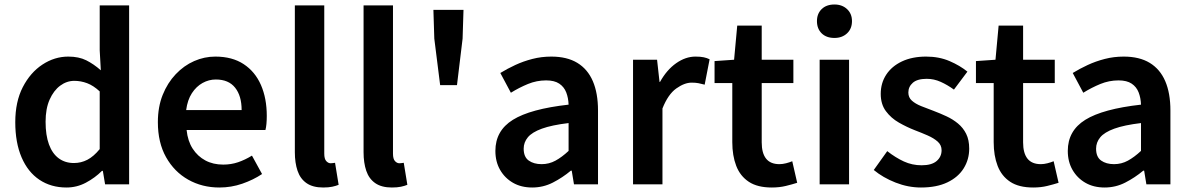

<svg xmlns="http://www.w3.org/2000/svg" viewBox="-20 -821 5305 855"><path d="M276 14Q207 14 155.5 -20.5Q104 -55 76 -120.5Q48 -186 48 -277Q48 -368 81.5 -433Q115 -498 169 -533.5Q223 -569 284 -569Q331 -569 364 -552.5Q397 -536 429 -508L424 -597V-797H555V0H448L438 -60H434Q403 -29 362.5 -7.5Q322 14 276 14ZM309 -95Q341 -95 369 -109.5Q397 -124 424 -157V-414Q396 -440 368 -450.5Q340 -461 311 -461Q277 -461 248 -439.5Q219 -418 201 -377.5Q183 -337 183 -279Q183 -219 198 -178Q213 -137 241.5 -116Q270 -95 309 -95Z M957 14Q880 14 818 -21Q756 -56 719.5 -121Q683 -186 683 -277Q683 -345 704.5 -398.5Q726 -452 762.5 -490.5Q799 -529 844.5 -549Q890 -569 939 -569Q1014 -569 1065 -535.5Q1116 -502 1142 -442.5Q1168 -383 1168 -305Q1168 -286 1166.5 -269.5Q1165 -253 1162 -242H811Q816 -193 838 -159Q860 -125 894.5 -106.5Q929 -88 974 -88Q1009 -88 1040 -98.5Q1071 -109 1102 -128L1147 -46Q1108 -20 1059 -3Q1010 14 957 14ZM809 -331H1056Q1056 -394 1027 -430.5Q998 -467 941 -467Q910 -467 882 -451.5Q854 -436 834.5 -406Q815 -376 809 -331Z M1419 14Q1373 14 1345 -5.5Q1317 -25 1305 -60.5Q1293 -96 1293 -143V-797H1424V-137Q1424 -113 1433 -103.5Q1442 -94 1452 -94Q1456 -94 1460 -94.5Q1464 -95 1472 -96L1488 2Q1476 7 1459.5 10.5Q1443 14 1419 14Z M1725 14Q1679 14 1651 -5.5Q1623 -25 1611 -60.5Q1599 -96 1599 -143V-797H1730V-137Q1730 -113 1739 -103.5Q1748 -94 1758 -94Q1762 -94 1766 -94.5Q1770 -95 1778 -96L1794 2Q1782 7 1765.5 10.5Q1749 14 1725 14Z M1940 -442 1914 -649 1910 -777H2044L2040 -649L2015 -442Z M2350 14Q2301 14 2264.5 -7Q2228 -28 2207 -64.5Q2186 -101 2186 -149Q2186 -239 2264 -287.5Q2342 -336 2512 -355Q2511 -385 2501.5 -409.5Q2492 -434 2470.5 -448.5Q2449 -463 2412 -463Q2370 -463 2331 -447Q2292 -431 2255 -408L2208 -496Q2239 -515 2274.5 -531.5Q2310 -548 2350.5 -558.5Q2391 -569 2435 -569Q2505 -569 2551 -541Q2597 -513 2620 -459.5Q2643 -406 2643 -329V0H2536L2526 -61H2522Q2485 -30 2442 -8Q2399 14 2350 14ZM2392 -90Q2425 -90 2453.5 -105.5Q2482 -121 2512 -149V-273Q2437 -264 2393 -248Q2349 -232 2330.5 -209.5Q2312 -187 2312 -159Q2312 -122 2334.5 -106Q2357 -90 2392 -90Z M2799 0V-555H2906L2917 -456H2919Q2949 -510 2991 -539.5Q3033 -569 3077 -569Q3099 -569 3113.5 -566Q3128 -563 3140 -557L3118 -444Q3103 -448 3090.5 -450.5Q3078 -453 3060 -453Q3028 -453 2991.5 -427Q2955 -401 2930 -338V0Z M3417 14Q3353 14 3314.5 -11.5Q3276 -37 3258.5 -82.5Q3241 -128 3241 -188V-451H3162V-549L3249 -555L3263 -707H3372V-555H3513V-451H3372V-187Q3372 -139 3391.5 -114.5Q3411 -90 3451 -90Q3465 -90 3480.5 -94Q3496 -98 3508 -103L3530 -7Q3508 0 3479.5 7Q3451 14 3417 14Z M3630 0V-555H3761V0ZM3696 -652Q3660 -652 3639 -672.5Q3618 -693 3618 -727Q3618 -760 3639 -780.5Q3660 -801 3696 -801Q3730 -801 3752 -780.5Q3774 -760 3774 -727Q3774 -693 3752 -672.5Q3730 -652 3696 -652Z M4081 14Q4024 14 3968 -8Q3912 -30 3871 -64L3931 -148Q3968 -119 4005 -102Q4042 -85 4084 -85Q4129 -85 4151 -104Q4173 -123 4173 -152Q4173 -175 4155.5 -190.5Q4138 -206 4110.5 -218Q4083 -230 4054 -241Q4018 -255 3983 -275Q3948 -295 3925 -326Q3902 -357 3902 -403Q3902 -451 3926.5 -488.5Q3951 -526 3996.5 -547.5Q4042 -569 4104 -569Q4162 -569 4208.5 -549Q4255 -529 4288 -502L4228 -422Q4199 -443 4169 -456.5Q4139 -470 4107 -470Q4065 -470 4045 -452.5Q4025 -435 4025 -409Q4025 -387 4040.5 -373Q4056 -359 4082 -348.5Q4108 -338 4138 -327Q4167 -316 4195 -303Q4223 -290 4246 -271Q4269 -252 4282.5 -225Q4296 -198 4296 -159Q4296 -111 4271.5 -71.5Q4247 -32 4199 -9Q4151 14 4081 14Z M4581 14Q4517 14 4478.5 -11.5Q4440 -37 4422.5 -82.5Q4405 -128 4405 -188V-451H4326V-549L4413 -555L4427 -707H4536V-555H4677V-451H4536V-187Q4536 -139 4555.5 -114.5Q4575 -90 4615 -90Q4629 -90 4644.5 -94Q4660 -98 4672 -103L4694 -7Q4672 0 4643.5 7Q4615 14 4581 14Z M4899 14Q4850 14 4813.5 -7Q4777 -28 4756 -64.5Q4735 -101 4735 -149Q4735 -239 4813 -287.5Q4891 -336 5061 -355Q5060 -385 5050.5 -409.5Q5041 -434 5019.5 -448.5Q4998 -463 4961 -463Q4919 -463 4880 -447Q4841 -431 4804 -408L4757 -496Q4788 -515 4823.5 -531.5Q4859 -548 4899.5 -558.5Q4940 -569 4984 -569Q5054 -569 5100 -541Q5146 -513 5169 -459.5Q5192 -406 5192 -329V0H5085L5075 -61H5071Q5034 -30 4991 -8Q4948 14 4899 14ZM4941 -90Q4974 -90 5002.5 -105.5Q5031 -121 5061 -149V-273Q4986 -264 4942 -248Q4898 -232 4879.5 -209.5Q4861 -187 4861 -159Q4861 -122 4883.5 -106Q4906 -90 4941 -90Z"/></svg>

Font: Noto Sans SC Thin SemiBold
Style: Regular
Weight: 600
Version: Version 2.004-H2;hotconv 1.0.118;makeotfexe 2.5.65603